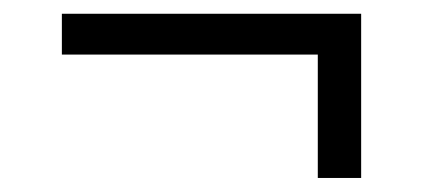

<svg xmlns="http://www.w3.org/2000/svg" viewBox="-20 -400 615 279"><path d="M441.8 -141.4V-320.7H69.9V-380H504.8V-141.4Z"/></svg>

Font: Montserrat Thin
Style: Regular
Weight: 100
Designer: Julieta Ulanovsky
Foundry: Julieta Ulanovsky
Version: Version 9.000